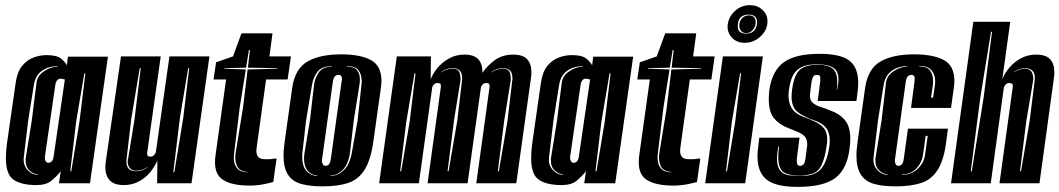

<svg xmlns="http://www.w3.org/2000/svg" viewBox="-20 -715 4133 749"><path d="M122 7Q64 7 33.5 -13.5Q3 -34 3 -98Q3 -111 4 -124.5Q5 -138 7 -154L41 -391Q47 -434 66 -457.5Q85 -481 110.5 -490.5Q136 -500 161 -500Q201 -500 217.5 -487Q234 -474 241 -460L245 -494H401L331 0H210L217 -47Q201 -27 180.5 -10Q160 7 122 7ZM128 -33V-35Q112 -35 96 -49Q80 -63 80 -89Q80 -92 80 -95.5Q80 -99 81 -102L104 -245L122 -389Q124 -418 151 -436.5Q178 -455 205 -455V-457Q170 -457 144 -439Q118 -421 112 -383L90 -245L73 -103Q69 -72 87 -52.5Q105 -33 128 -33ZM254 -47H258L290 -240L313 -429H309L277 -240ZM169 -80Q177 -80 182.5 -86.5Q188 -93 190 -110L233 -405L228 -406Q225 -407 222 -407.5Q219 -408 216 -408Q208 -408 202.5 -401.5Q197 -395 195 -378L156 -110Q155 -106 155 -99Q155 -92 158 -87Q161 -80 169 -80Z M463 7Q425 7 408 -11.5Q391 -30 391 -63Q391 -68 391.5 -74Q392 -80 393 -87L452 -495H607L555 -125Q554 -122 554 -120Q554 -118 554 -116Q554 -108 557.5 -106Q561 -104 568 -104Q576 -104 581.5 -110.5Q587 -117 588 -122L641 -495H797L727 0H593L594 -89Q585 -67 567 -44.5Q549 -22 522.5 -7.5Q496 7 463 7ZM510 -47Q535 -47 555 -62L556 -64Q534 -49 510 -49Q494 -49 486 -60Q478 -71 478 -84Q478 -88 478.5 -91Q479 -94 480 -97L505 -251L529 -449H525L492 -251L474 -97Q474 -94 473.5 -91Q473 -88 473 -86Q473 -47 510 -47ZM656 -43H660L695 -256L718 -449H714L682 -256Z M955 9Q879 9 845 -17Q811 -43 821 -111L862 -405H813L823 -472L889 -495L922 -585H1043L1031 -495H1115L1102 -405H1018L981 -138Q975 -94 1012 -94H1026Q1030 -94 1033.5 -94Q1037 -94 1041 -95L1059 -97L1046 -5Q1039 -3 1032 -1.5Q1025 0 1017 2Q1004 5 988 7Q972 9 955 9ZM946 -43V-44Q913 -47 904 -68.5Q895 -90 899 -117L928 -295L946 -444L1062 -447V-449L947 -451L955 -520H951L940 -451L855 -449V-447L939 -444L915 -295L893 -114Q889 -82 902 -62.5Q915 -43 946 -43Z M1239 12Q1189 12 1155 2.5Q1121 -7 1103.5 -33.5Q1086 -60 1086 -109Q1086 -122 1087.5 -136Q1089 -150 1091 -166L1120 -373Q1131 -447 1179.5 -475Q1228 -503 1311 -503Q1385 -503 1426.5 -481Q1468 -459 1468 -400Q1468 -394 1467.5 -387.5Q1467 -381 1466 -373L1437 -167Q1427 -93 1403 -54Q1379 -15 1339 -1.5Q1299 12 1239 12ZM1218 -28V-30Q1194 -32 1180 -49Q1166 -66 1166 -97Q1166 -110 1169 -125L1189 -245L1205 -383Q1208 -411 1224 -433Q1240 -455 1274 -455V-457Q1236 -457 1219 -435.5Q1202 -414 1197 -383L1174 -245L1160 -122Q1159 -117 1159 -112.5Q1159 -108 1159 -103Q1159 -66 1175.5 -48Q1192 -30 1218 -28ZM1269 -28Q1300 -30 1322.5 -52.5Q1345 -75 1353 -122L1375 -245L1390 -383Q1391 -387 1391 -390.5Q1391 -394 1391 -398Q1391 -424 1379 -440.5Q1367 -457 1333 -457V-455Q1362 -455 1373 -441Q1384 -427 1384 -405Q1384 -400 1383.5 -394.5Q1383 -389 1382 -383L1360 -245L1346 -125Q1341 -80 1320.5 -56Q1300 -32 1269 -30ZM1250 -68Q1258 -68 1263.5 -74.5Q1269 -81 1271 -98L1312 -393Q1313 -398 1313.5 -401Q1314 -404 1314 -407Q1314 -413 1312 -417Q1308 -423 1300 -423Q1292 -423 1286 -416.5Q1280 -410 1278 -393L1237 -98Q1236 -94 1236 -87Q1236 -80 1239 -75Q1242 -68 1250 -68Z M1459 0 1528 -495H1661L1660 -406Q1669 -429 1687.5 -451Q1706 -473 1732.5 -487.5Q1759 -502 1792 -502Q1830 -502 1846.5 -483Q1863 -464 1862 -431Q1879 -457 1909 -479.5Q1939 -502 1982 -502Q2020 -502 2036.5 -484Q2053 -466 2053 -433Q2053 -427 2052.5 -421Q2052 -415 2051 -408L1994 0H1838L1889 -370Q1890 -373 1890 -375.5Q1890 -378 1890 -379Q1890 -387 1886.5 -389Q1883 -391 1876 -391Q1868 -391 1862 -384.5Q1856 -378 1856 -373L1804 0H1648L1699 -370Q1700 -373 1700 -375.5Q1700 -378 1700 -379Q1700 -387 1696.5 -389Q1693 -391 1686 -391Q1678 -391 1672 -384.5Q1666 -378 1666 -373L1614 0ZM1726 -47H1730L1764 -245L1782 -399Q1783 -402 1783 -405Q1783 -408 1783 -410Q1783 -449 1746 -449Q1721 -449 1701 -434L1700 -432Q1722 -447 1746 -447Q1768 -447 1773 -431Q1778 -415 1776 -399L1751 -245ZM1922 -47H1926L1960 -245L1978 -399Q1979 -402 1979 -405Q1979 -408 1979 -410Q1979 -449 1942 -449Q1917 -449 1897 -434L1896 -432Q1918 -447 1942 -447Q1964 -447 1969 -431Q1974 -415 1972 -399L1947 -245ZM1541 -47H1545L1578 -240L1601 -429H1597L1565 -240Z M2171 7Q2113 7 2082.5 -13.5Q2052 -34 2052 -98Q2052 -111 2053 -124.5Q2054 -138 2056 -154L2090 -391Q2096 -434 2115 -457.5Q2134 -481 2159.5 -490.5Q2185 -500 2210 -500Q2250 -500 2266.5 -487Q2283 -474 2290 -460L2294 -494H2450L2380 0H2259L2266 -47Q2250 -27 2229.5 -10Q2209 7 2171 7ZM2177 -33V-35Q2161 -35 2145 -49Q2129 -63 2129 -89Q2129 -92 2129 -95.5Q2129 -99 2130 -102L2153 -245L2171 -389Q2173 -418 2200 -436.5Q2227 -455 2254 -455V-457Q2219 -457 2193 -439Q2167 -421 2161 -383L2139 -245L2122 -103Q2118 -72 2136 -52.5Q2154 -33 2177 -33ZM2303 -47H2307L2339 -240L2362 -429H2358L2326 -240ZM2218 -80Q2226 -80 2231.5 -86.5Q2237 -93 2239 -110L2282 -405L2277 -406Q2274 -407 2271 -407.5Q2268 -408 2265 -408Q2257 -408 2251.5 -401.5Q2246 -395 2244 -378L2205 -110Q2204 -106 2204 -99Q2204 -92 2207 -87Q2210 -80 2218 -80Z M2608 9Q2532 9 2498 -17Q2464 -43 2474 -111L2515 -405H2466L2476 -472L2542 -495L2575 -585H2696L2684 -495H2768L2755 -405H2671L2634 -138Q2628 -94 2665 -94H2679Q2683 -94 2686.5 -94Q2690 -94 2694 -95L2712 -97L2699 -5Q2692 -3 2685 -1.5Q2678 0 2670 2Q2657 5 2641 7Q2625 9 2608 9ZM2599 -43V-44Q2566 -47 2557 -68.5Q2548 -90 2552 -117L2581 -295L2599 -444L2715 -447V-449L2600 -451L2608 -520H2604L2593 -451L2508 -449V-447L2592 -444L2568 -295L2546 -114Q2542 -82 2555 -62.5Q2568 -43 2599 -43Z M2885 -548Q2853 -548 2834 -569.5Q2815 -591 2819 -621Q2824 -652 2848.5 -673.5Q2873 -695 2905 -695Q2934 -695 2954 -677Q2974 -659 2974 -632Q2974 -598 2947 -573Q2920 -548 2885 -548ZM2891 -584Q2927 -584 2933 -621Q2937 -658 2901 -658Q2858 -658 2858 -612Q2858 -584 2891 -584ZM2891 -586Q2878 -586 2871 -594.5Q2864 -603 2864 -615Q2864 -632 2874.5 -643.5Q2885 -655 2901 -655Q2928 -655 2928 -628Q2928 -612 2917.5 -599Q2907 -586 2891 -586ZM2731 0 2800 -495H2956L2887 0ZM2812 -47H2816L2848 -240L2871 -429H2867L2835 -240Z M3092 14Q3006 14 2970.5 -14.5Q2935 -43 2935 -105Q2935 -123 2938 -144L2942 -178H3099L3090 -109Q3087 -91 3089 -79Q3091 -68 3101 -68Q3111 -68 3116 -76Q3121 -84 3122 -95L3128 -141Q3129 -144 3129 -147Q3129 -150 3129 -152Q3129 -173 3118.5 -183.5Q3108 -194 3091.5 -200.5Q3075 -207 3056 -215Q3021 -228 3000 -253Q2979 -278 2979 -328Q2979 -336 2979.5 -344.5Q2980 -353 2981 -363Q2992 -439 3037.5 -472Q3083 -505 3177 -505Q3260 -505 3294 -478Q3328 -451 3328 -392Q3328 -374 3325 -353L3321 -321H3170L3178 -384Q3181 -405 3180 -414Q3179 -423 3167 -423Q3156 -423 3152 -415.5Q3148 -408 3146 -397L3140 -350Q3137 -327 3149 -315.5Q3161 -304 3180.5 -298Q3200 -292 3219 -284Q3254 -272 3275.5 -247Q3297 -222 3297 -173Q3297 -155 3294 -134Q3284 -54 3237.5 -20Q3191 14 3092 14ZM3099 -29Q3108 -29 3120 -29.5Q3132 -30 3140 -32Q3173 -39 3190.5 -66.5Q3208 -94 3215 -142Q3216 -149 3216.5 -155Q3217 -161 3217 -166Q3217 -197 3203 -215.5Q3189 -234 3160 -244L3136 -253L3112 -265Q3087 -277 3077.5 -294.5Q3068 -312 3068 -336Q3068 -343 3068.5 -350.5Q3069 -358 3070 -366Q3076 -410 3090.5 -431.5Q3105 -453 3136 -459Q3143 -461 3152 -461.5Q3161 -462 3169 -462H3184Q3188 -462 3191 -461.5Q3194 -461 3197 -460Q3223 -456 3234.5 -441Q3246 -426 3246 -397Q3246 -390 3246 -382Q3246 -374 3244 -366H3246Q3248 -377 3249.5 -387Q3251 -397 3251 -405Q3251 -432 3238 -445Q3225 -458 3197 -462Q3192 -463 3185 -463.5Q3178 -464 3170 -464Q3162 -464 3153 -463.5Q3144 -463 3136 -462Q3101 -456 3082.5 -434Q3064 -412 3058 -366Q3057 -360 3056.5 -354Q3056 -348 3056 -342Q3056 -313 3069 -292.5Q3082 -272 3110 -261L3136 -251L3158 -241Q3184 -229 3195.5 -213Q3207 -197 3207 -171Q3207 -159 3204 -142Q3198 -97 3183.5 -68.5Q3169 -40 3139 -35Q3132 -33 3120 -31.5Q3108 -30 3099 -30Q3091 -30 3078.5 -31Q3066 -32 3060 -34Q3035 -39 3025.5 -56Q3016 -73 3016 -101Q3016 -119 3019 -143H3016Q3014 -130 3012.5 -118Q3011 -106 3011 -95Q3011 -38 3059 -31Q3065 -30 3078 -29.5Q3091 -29 3099 -29Z M3474 12Q3424 12 3390 2.5Q3356 -7 3338.5 -33.5Q3321 -60 3321 -109Q3321 -122 3322.5 -136Q3324 -150 3326 -166L3355 -373Q3366 -447 3414.5 -475Q3463 -503 3546 -503Q3620 -503 3661.5 -481Q3703 -459 3703 -400Q3703 -394 3702.5 -387.5Q3702 -381 3701 -373L3690 -294H3534L3547 -393Q3548 -398 3548 -402Q3548 -406 3548 -409Q3548 -415 3547 -417Q3543 -423 3535 -423Q3527 -423 3521 -416.5Q3515 -410 3513 -393L3472 -98Q3471 -94 3471 -87Q3471 -80 3474 -75Q3477 -68 3485 -68Q3493 -68 3498.5 -74.5Q3504 -81 3506 -98L3522 -213H3678L3672 -167Q3663 -93 3639 -54Q3615 -15 3574.5 -1.5Q3534 12 3474 12ZM3612 -334H3620L3627 -382Q3628 -386 3628 -390Q3628 -394 3628 -398Q3628 -424 3613.5 -441Q3599 -458 3567 -458L3566 -456Q3596 -456 3608 -440Q3620 -424 3620 -400Q3620 -396 3620 -391.5Q3620 -387 3619 -382ZM3443 -33V-35Q3427 -35 3411 -49Q3395 -63 3395 -89Q3395 -92 3395 -95.5Q3395 -99 3396 -102L3419 -245L3436 -389Q3438 -418 3465 -436.5Q3492 -455 3519 -455V-457Q3484 -457 3458.5 -438.5Q3433 -420 3427 -383L3405 -245L3388 -103Q3384 -72 3402 -52.5Q3420 -33 3443 -33ZM3499 -33Q3535 -33 3560 -56.5Q3585 -80 3589 -113L3599 -185H3591L3581 -113Q3577 -82 3555.5 -58.5Q3534 -35 3499 -35Z M3690 0 3777 -630H3921L3890 -406Q3899 -429 3917.5 -451Q3936 -473 3962.5 -487.5Q3989 -502 4022 -502Q4060 -502 4076.5 -484Q4093 -466 4093 -433Q4093 -427 4092.5 -421Q4092 -415 4091 -408L4035 0H3879L3930 -370Q3931 -373 3931 -378Q3931 -387 3927 -389Q3923 -391 3916 -391Q3908 -391 3902.5 -384.5Q3897 -378 3896 -373L3845 0ZM3767 -47H3771L3817 -333L3850 -591H3846L3804 -333ZM3959 -47H3963L3997 -245L4016 -399Q4016 -402 4016.5 -404.5Q4017 -407 4017 -410Q4017 -449 3979 -449Q3956 -449 3934 -434L3933 -432Q3956 -447 3979 -447Q3999 -447 4006 -431Q4013 -415 4010 -399L3984 -245Z"/></svg>

Font: Alumni Sans Inline One
Style: Italic
Weight: 400
Italic angle: -8°
Designer: Robert E. Leuschke
Foundry: Robert E. Leuschke
Version: Version 1.100; ttfautohint (v1.8.3)